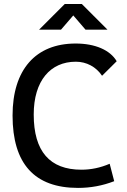

<svg xmlns="http://www.w3.org/2000/svg" viewBox="-20 -918 626 948"><path d="M365.2 9.8C426.8 9.8 486.3 -1 543.9 -23.4L521.5 -109.4C475.6 -89.8 429.7 -80.1 381.8 -80.1C225.6 -80.1 146.5 -170.9 146.5 -352.5C146.5 -519 228.5 -613.3 354.5 -613.3C407.2 -613.3 454.6 -587.9 483.9 -543.9L556.2 -615.7C523.4 -671.4 449.2 -703.1 353.5 -703.1C155.3 -703.1 42 -573.2 42 -347.7C42 -109.4 150.4 9.8 365.2 9.8ZM172.9 -771.5H281.2L341.8 -841.8L402.3 -771.5H510.7L383.8 -898.4H299.8Z"/></svg>

Font: Cascadia Code PL
Style: Regular
Weight: 400
Monospace: yes
Designer: Aaron Bell
Foundry: Saja Typeworks
Version: Version 2404.023